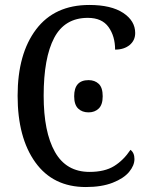

<svg xmlns="http://www.w3.org/2000/svg" viewBox="-20 -744 596 774"><path d="M51 -358Q51 -527 125.5 -625.5Q200 -724 340 -724Q428 -724 476.5 -692Q525 -660 525 -611Q525 -581 502.5 -562.5Q480 -544 444 -544Q444 -598 417.5 -635Q391 -672 334 -672Q241 -672 198.5 -591.5Q156 -511 156 -358Q156 -212 201.5 -131.5Q247 -51 341 -51Q402 -51 440 -74.5Q478 -98 506 -140Q522 -128 522 -103Q522 -77 500.5 -51Q479 -25 434.5 -7.5Q390 10 326 10Q194 10 122.5 -89.5Q51 -189 51 -358ZM279 -356Q279 -421 337 -421Q362 -421 378 -406Q394 -391 394 -356Q394 -322 378 -306.5Q362 -291 337 -291Q311 -291 295 -306.5Q279 -322 279 -356Z"/></svg>

Font: Noto Serif Narrow
Style: Regular
Weight: 400
Width: 4
Designer: Monotype Design Team
Foundry: Monotype Imaging Inc.
Version: Version 1.001